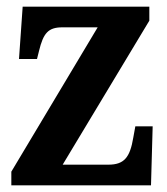

<svg xmlns="http://www.w3.org/2000/svg" viewBox="-20 -556 502 576"><path d="M14 0H433L438 -177H386L380 -144C370 -83 352 -62 305 -62H168L428 -494V-536H48L37 -379H91L97 -403C110 -457 125 -474 167 -474H273L14 -41Z"/></svg>

Font: Noto Serif Georgian Condensed Bold
Style: Regular
Weight: 700
Width: 3
Designer: Monotype Design Team, Akaki Razmadze
Foundry: Google LLC
Version: Version 2.003